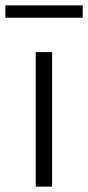

<svg xmlns="http://www.w3.org/2000/svg" viewBox="-50 -695 328 715"><path d="M83 0V-501H144V0ZM-30 -629V-675H258V-629Z"/></svg>

Font: Mulish Light
Style: Regular
Weight: 300
Designer: Vernon Adams
Foundry: Vernon Adams
Version: Version 3.603; ttfautohint (v1.8.3)